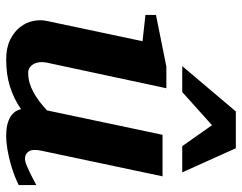

<svg xmlns="http://www.w3.org/2000/svg" viewBox="-100 -662 774 614"><g transform="rotate(90 287.0 -355.0)"><path d="M571.8 -27.8Q561.5 -22.5 543.7 -15.4Q525.9 -8.3 504.2 -2.2Q482.4 3.9 459 8.1Q435.5 12.2 414.1 12.2Q388.2 12.2 372.1 6.8Q356 1.5 346.9 -6.1Q337.9 -13.7 334 -21.7Q330.1 -29.8 329.1 -35.2Q295.9 -12.2 257.3 0Q218.8 12.2 169.9 12.2Q132.8 12.2 107.2 -0.5Q81.5 -13.2 66.7 -32.2Q51.8 -51.3 47.1 -74Q42.5 -96.7 46.9 -117.2L111.8 -423.8L27.8 -433.1V-466.8L192.9 -500H262.2L180.2 -117.2Q177.7 -105.5 179 -94.7Q180.2 -84 184.6 -75.9Q189 -67.9 196.3 -63Q203.6 -58.1 212.9 -58.1Q229.5 -58.1 245.4 -62.7Q261.2 -67.4 276.1 -75.7Q291 -84 305.2 -94.7Q319.3 -105.5 333 -118.2L411.1 -487.8H543.9L461.9 -100.1Q456.1 -72.3 464.1 -60.1Q472.2 -47.9 487.8 -47.9Q491.7 -47.9 496.8 -49.1Q502 -50.3 511 -54Q520 -57.6 534.4 -64.7Q548.8 -71.8 571.8 -84ZM447.3 -550.8 380.4 -646 274.4 -550.8H191.4L336.4 -722.2H454.1L531.2 -550.8Z"/></g></svg>

Font: Charis SIL Afr
Style: Bold Italic
Weight: 700
Italic angle: -11°
Foundry: SIL International
Version: Version 5.000